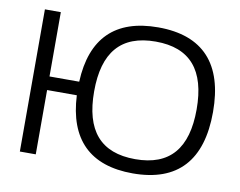

<svg xmlns="http://www.w3.org/2000/svg" viewBox="-76 -780 1113 891"><g transform="rotate(10 481.0 -335.0)"><path d="M68 -670V0H143V-303H283C293 -97 399 9 601 9C813 9 919 -108 919 -336C919 -562 813 -679 601 -679C398 -679 292 -573 283 -367H143V-670ZM359 -335C359 -519 437 -612 601 -612C764 -612 842 -519 842 -335C842 -151 764 -58 601 -58C437 -58 359 -151 359 -335Z"/></g></svg>

Font: LT Wave Text Light
Style: Regular
Weight: 300
Designer: Daniel Lyons
Version: Version 2.5 (Glyphs App)